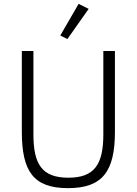

<svg xmlns="http://www.w3.org/2000/svg" viewBox="-20 -962 708 994"><path d="M439 -916 387 -942 292 -778 329 -760ZM93 -698V-280C93 -75 153 12 332 12C511 12 575 -75 575 -280V-698H515V-267C515 -112 470 -42 334 -42C197 -42 153 -112 153 -267V-698Z"/></svg>

Font: IBM Plex Thai Looped Light
Style: Regular
Weight: 300
Designer: Mike Abbink, Paul van der Laan, Pieter van Rosmalen, Ben Mitchell, Mark Frömberg
Foundry: Bold Monday
Version: Version 1.0